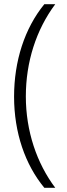

<svg xmlns="http://www.w3.org/2000/svg" viewBox="-20 -736 317 914"><path d="M47 -276C47 -104 100 48 191 158H243C155 41 103 -112 103 -277C103 -441 152 -594 243 -716H191C97 -601 47 -445 47 -276Z"/></svg>

Font: Noto Sans Gujarati Condensed Light
Style: Regular
Weight: 300
Width: 3
Designer: Jelle Bosma - Monotype Design Team, Universal Thirst
Foundry: Monotype Imaging Inc.
Version: Version 2.106